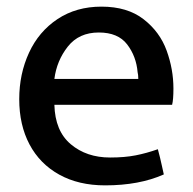

<svg xmlns="http://www.w3.org/2000/svg" viewBox="-20 -520 581 579"><path d="M312 -45Q356 -45 389 -51.5Q422 -58 456 -70Q459 -60 462.5 -45Q466 -30 468 -21L474 6Q400 39 297 39Q217 39 158.5 6.5Q100 -26 69 -84.5Q38 -143 38 -221Q38 -297 67.5 -361Q97 -425 153.5 -462.5Q210 -500 286 -500Q364 -500 413 -462Q462 -424 482.5 -367.5Q503 -311 503 -253Q503 -219 499 -204H144Q146 -125 193.5 -85Q241 -45 312 -45ZM395 -302Q391 -350 363.5 -386Q336 -422 278 -422Q218 -422 184.5 -379.5Q151 -337 144 -282H397V-283Q397 -295 395 -302Z"/></svg>

Font: Gmarket Sans TTF Medium
Style: Regular
Weight: 500
Designer: Creative Director : Sungho Lee; Art Director : Kiwoong Choi; Project Manager : Sori Yang, Jongwook Yoon; Font Designer :
Foundry: Sandoll Inc.
Version: Version 1.000;hotconv 1.0.109;makeotfexe 2.5.65596